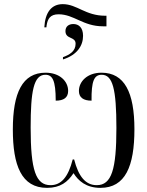

<svg xmlns="http://www.w3.org/2000/svg" viewBox="-20 -897 710 927"><path d="M194 -765H204L205 -774C210 -807 223 -828 263 -828C337 -828 381 -770 477 -770H494V-821H488C392 -821 352 -877 283 -877C229 -877 198 -838 194 -765ZM284 -621V-610C354 -632 381 -678 381 -724C381 -764 360 -781 334 -781C313 -781 296 -770 296 -747C296 -706 345 -722 345 -686C345 -650 317 -633 284 -621ZM207 10C271 10 307 -18 335 -61C358 -24 396 10 465 10C585 10 629 -94 629 -273C629 -451 581 -546 470 -546C401 -546 361 -503 361 -458C361 -426 383 -411 422 -411C421 -505 434 -536 471 -536C524 -536 542 -468 542 -279C542 -79 519 -3 447 -3C393 -3 359 -45 338 -127H331C309 -41 275 -3 224 -3C153 -3 128 -75 128 -281C128 -455 142 -536 199 -536C233 -536 249 -510 249 -411C288 -411 309 -426 309 -458C309 -505 268 -546 200 -546C88 -546 42 -449 42 -272C42 -99 83 10 207 10Z"/></svg>

Font: Noto Serif Display ExtraCondensed
Style: Regular
Weight: 400
Width: 2
Designer: Monotype Design Team
Foundry: Monotype Imaging Inc.
Version: Version 2.009